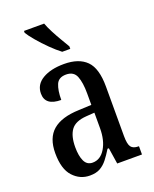

<svg xmlns="http://www.w3.org/2000/svg" viewBox="-144 -848 754 940"><g transform="rotate(-20 232.5 -378.0)"><path d="M160 10Q109 10 73 -29Q37 -68 37 -151Q37 -230 82 -268.5Q127 -307 218 -310L284 -313V-373Q284 -429 271 -462Q258 -495 218 -495Q179 -495 166.5 -465.5Q154 -436 154 -386Q71 -386 71 -449Q71 -496 114 -521.5Q157 -547 226 -547Q303 -547 342.5 -507.5Q382 -468 382 -373V-115Q382 -73 393 -58Q404 -43 431 -43H434V0H305L292 -84H285Q268 -56 251.5 -35Q235 -14 214 -2Q193 10 160 10ZM194 -45Q235 -45 260 -86.5Q285 -128 285 -191V-272L242 -269Q184 -265 161.5 -234Q139 -203 139 -145Q139 -99 152 -72Q165 -45 194 -45ZM239 -606Q215 -624 186 -652.5Q157 -681 132.5 -710Q108 -739 98 -756V-766H203Q211 -744 225 -717Q239 -690 254.5 -664Q270 -638 281 -619V-606Z"/></g></svg>

Font: Noto Serif Tamil ExtraCondensed Medium
Style: Regular
Weight: 500
Width: 2
Designer: Indian Type Foundry, Tom Grace, and the Monotype Design Team
Foundry: Monotype Imaging Inc.
Version: Version 2.004; ttfautohint (v1.8.4.7-5d5b)